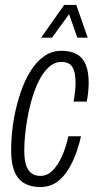

<svg xmlns="http://www.w3.org/2000/svg" viewBox="-20 -743 391 775"><path d="M142 12Q105 12 78.5 -3Q52 -18 38.5 -50.5Q25 -83 25 -135Q25 -169 28 -202.5Q31 -236 37 -269Q47 -322 63.5 -370.5Q80 -419 103.5 -456.5Q127 -494 158 -516Q189 -538 228 -538Q265 -538 289.5 -524.5Q314 -511 326 -482.5Q338 -454 338 -408Q338 -394 336 -372.5Q334 -351 330 -333H277Q280 -348 282.5 -370Q285 -392 285 -407Q285 -437 279.5 -456Q274 -475 261.5 -484Q249 -493 228 -493Q200 -493 176.5 -471.5Q153 -450 135 -413Q117 -376 104 -326Q95 -292 89.5 -259Q84 -226 81 -195Q78 -164 78 -135Q78 -100 85 -77.5Q92 -55 106.5 -44Q121 -33 143 -33Q170 -33 191.5 -54Q213 -75 229.5 -111Q246 -147 256 -193H307Q294 -135 272 -88.5Q250 -42 218.5 -15Q187 12 142 12ZM146 -591 239 -723H288L334 -591H292L250 -711H277L190 -591Z"/></svg>

Font: Archivo ExtraCondensed ExtraLight
Style: Italic
Weight: 250
Width: 2
Italic angle: -10°
Designer: Hector Gatti
Foundry: Omnibus-Type
Version: Version 2.001